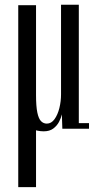

<svg xmlns="http://www.w3.org/2000/svg" viewBox="-20 -543 406 810"><path d="M164.5 11Q136 11 111.5 -0.8Q87 -12.5 72 -44Q57 -75.5 57 -136V-521H132V-142.5Q132 -94.5 137.5 -68.2Q143 -42 153.2 -31.8Q163.5 -21.5 177.5 -21.5Q196.5 -21.5 210 -40.2Q223.5 -59 230.5 -87.2Q237.5 -115.5 237.5 -145V-523H312.5V-23.5H355.5V0H243L241 -60.5Q237.5 -45 228.8 -28.5Q220 -12 204.5 -0.5Q189 11 164.5 11ZM57 -310H132V246.5H57Z"/></svg>

Font: Imbue 48pt
Style: Regular
Weight: 400
Designer: Tyler Finck
Foundry: Etcetera Type Company
Version: Version 1.102